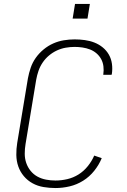

<svg xmlns="http://www.w3.org/2000/svg" viewBox="-20 -942 640 970"><path d="M260 8Q230 8 200 3Q170 -2 144.5 -16Q119 -30 100.5 -52Q82 -74 72.5 -101Q63 -128 62.5 -159Q62 -190 67 -220L121 -546Q126 -573 135 -599.5Q144 -626 160.5 -649.5Q177 -673 200 -692Q223 -711 249 -722.5Q275 -734 302.5 -738.5Q330 -743 357 -743Q383 -743 408.5 -739.5Q434 -736 457 -727Q480 -718 499 -702.5Q518 -687 530 -666Q542 -645 545.5 -619.5Q549 -594 545 -568Q544 -567 544 -566Q544 -565 544 -564H501Q502 -565 502 -565.5Q502 -566 502 -567Q505 -587 502.5 -607Q500 -627 491 -643.5Q482 -660 467.5 -672.5Q453 -685 435 -692Q417 -699 397 -702Q377 -705 357 -705Q335 -705 312 -701Q289 -697 267.5 -687Q246 -677 227.5 -661.5Q209 -646 195.5 -626Q182 -606 174.5 -584Q167 -562 163 -540L109 -214Q105 -190 105 -165.5Q105 -141 112.5 -119Q120 -97 134.5 -79Q149 -61 169 -50Q189 -39 212.5 -34.5Q236 -30 260 -30Q290 -30 320 -37Q350 -44 376.5 -60.5Q403 -77 423.5 -102.5Q444 -128 456 -156L494 -143Q480 -109 456 -79Q432 -49 400 -29Q368 -9 332 -0.5Q296 8 260 8ZM347 -848 359 -922H434L422 -848Z"/></svg>

Font: Iosevka SS04 XLt Ex
Style: Italic
Weight: 200
Width: 7
Italic angle: -9°
Monospace: yes
Designer: Belleve Invis
Foundry: Belleve Invis
Version: Version 19.0.0; ttfautohint (v1.8.4)